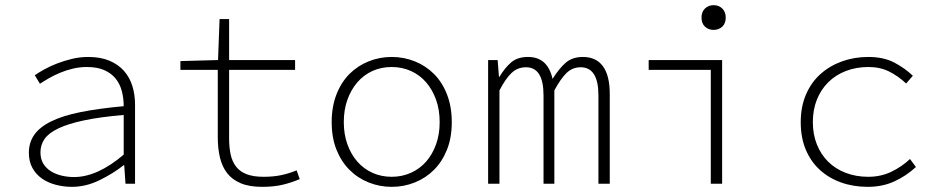

<svg xmlns="http://www.w3.org/2000/svg" viewBox="-20 -713 3640 745"><path d="M259 12Q227 12 196.5 4Q166 -4 143 -20Q120 -36 106 -61Q92 -86 92 -120Q92 -160 113 -190Q134 -220 178.5 -242Q223 -264 292.5 -278Q362 -292 460 -301Q460 -331 453 -358.5Q446 -386 429.5 -407Q413 -428 385.5 -440.5Q358 -453 317 -453Q290 -453 264 -447Q238 -441 214 -431Q190 -421 170 -409.5Q150 -398 135 -388L115 -421Q129 -431 151.5 -443.5Q174 -456 201 -466.5Q228 -477 259 -484.5Q290 -492 322 -492Q370 -492 404.5 -477.5Q439 -463 461 -438Q483 -413 493.5 -379.5Q504 -346 504 -307V0H467L462 -72H460Q418 -39 365.5 -13.5Q313 12 259 12ZM267 -26Q358 -26 460 -113V-267Q368 -259 306.5 -246Q245 -233 207 -215Q169 -197 153 -174Q137 -151 137 -122Q137 -96 148 -78Q159 -60 177.5 -48.5Q196 -37 219.5 -31.5Q243 -26 267 -26Z M997 12Q947 12 914 -2Q881 -16 861.5 -41Q842 -66 833.5 -101.5Q825 -137 825 -180V-442H680V-476L826 -480L832 -639H869V-480H1125V-442H869V-176Q869 -141 875 -113.5Q881 -86 896 -66.5Q911 -47 937 -37Q963 -27 1003 -27Q1041 -27 1071.5 -33.5Q1102 -40 1131 -52L1143 -18Q1110 -4 1076 4Q1042 12 997 12Z M1500 12Q1453 12 1410.5 -5Q1368 -22 1336 -54Q1304 -86 1285.5 -132.5Q1267 -179 1267 -239Q1267 -299 1285.5 -346.5Q1304 -394 1336 -426Q1368 -458 1410.5 -475Q1453 -492 1500 -492Q1547 -492 1589.5 -475Q1632 -458 1664 -426Q1696 -394 1714.5 -346.5Q1733 -299 1733 -239Q1733 -179 1714.5 -132.5Q1696 -86 1664 -54Q1632 -22 1589.5 -5Q1547 12 1500 12ZM1500 -27Q1540 -27 1574.5 -42.5Q1609 -58 1633.5 -86Q1658 -114 1672 -153Q1686 -192 1686 -239Q1686 -287 1672 -326Q1658 -365 1633.5 -393.5Q1609 -422 1574.5 -437.5Q1540 -453 1500 -453Q1459 -453 1425 -437.5Q1391 -422 1366.5 -393.5Q1342 -365 1328 -326Q1314 -287 1314 -239Q1314 -192 1328 -153Q1342 -114 1366.5 -86Q1391 -58 1425 -42.5Q1459 -27 1500 -27Z M1874 0V-480H1911L1916 -415H1918Q1939 -450 1963.5 -471Q1988 -492 2029 -492Q2105 -492 2124 -407Q2150 -448 2175.5 -470Q2201 -492 2242 -492Q2293 -492 2319.5 -456Q2346 -420 2346 -348V0H2302V-343Q2302 -452 2233 -452Q2201 -452 2178 -429.5Q2155 -407 2131 -362V0H2089V-343Q2089 -452 2021 -452Q1988 -452 1964.5 -429.5Q1941 -407 1918 -362V0Z M2738 0V-442H2497V-480H2782V0ZM2749 -597Q2729 -597 2715.5 -609.5Q2702 -622 2702 -645Q2702 -667 2715.5 -680Q2729 -693 2749 -693Q2769 -693 2782.5 -680Q2796 -667 2796 -645Q2796 -622 2782.5 -609.5Q2769 -597 2749 -597Z M3347 12Q3291 12 3243.5 -5Q3196 -22 3161 -54Q3126 -86 3106.5 -132.5Q3087 -179 3087 -239Q3087 -299 3107.5 -346.5Q3128 -394 3164 -426Q3200 -458 3247.5 -475Q3295 -492 3349 -492Q3409 -492 3450.5 -470Q3492 -448 3522 -419L3496 -389Q3465 -418 3430 -435.5Q3395 -453 3350 -453Q3302 -453 3262 -437.5Q3222 -422 3193.5 -393.5Q3165 -365 3149.5 -326Q3134 -287 3134 -239Q3134 -192 3149.5 -153Q3165 -114 3193 -86Q3221 -58 3261 -42.5Q3301 -27 3349 -27Q3398 -27 3438.5 -46.5Q3479 -66 3511 -96L3534 -65Q3496 -30 3450 -9Q3404 12 3347 12Z"/></svg>

Font: Source Code Pro Light
Style: Regular
Weight: 300
Monospace: yes
Designer: Paul D. Hunt, Teo Tuominen
Foundry: Adobe Systems Incorporated
Version: Version 2.030;PS 1.000;hotconv 16.6.51;makeotf.lib2.5.65220